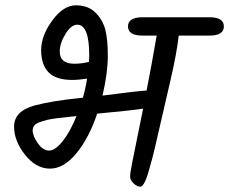

<svg xmlns="http://www.w3.org/2000/svg" viewBox="-20 -710 863 723"><path d="M517 -645H769Q823 -645 823 -610.5Q823 -576 769 -576H653Q646 -511 621 -403.5Q596 -296 582.5 -237Q569 -178 562 -148Q555 -118 544 -80Q525 -7 508 -7Q496 -7 483 -19.5Q470 -32 470 -45Q470 -58 477 -93.5Q484 -129 497 -192.5Q510 -256 519 -301Q484 -295 346 -282Q315 -190 267.5 -132.5Q220 -75 168 -75Q116 -75 74.5 -127Q33 -179 33 -233Q33 -292 111 -313Q175 -330 281 -341Q288 -342 292 -342Q301 -371 308 -414Q276 -409 251 -409Q191 -409 163 -437.5Q135 -466 135 -521Q135 -576 177 -633Q219 -690 265.5 -690Q312 -690 339.5 -662.5Q367 -635 376.5 -598.5Q386 -562 386 -499Q386 -436 366 -350Q502 -368 532 -369Q550 -460 570 -576H517Q462 -576 462 -610.5Q462 -645 517 -645ZM260 -470Q287 -470 315 -477Q316 -485 316 -502Q316 -617 271 -617Q248 -617 226.5 -582Q205 -547 205 -516Q205 -470 260 -470ZM268 -273Q179 -264 159.5 -259Q140 -254 127 -249Q103 -240 103 -219Q103 -198 122.5 -170.5Q142 -143 165 -143Q188 -143 216.5 -179Q245 -215 268 -273Z"/></svg>

Font: Kalam
Style: Regular
Weight: 400
Designer: Lipi Raval (Devanagari and Latin), Jonny Pinhorn (Latin)
Foundry: Indian Type Foundry
Version: Version 2.001;PS 1.0;hotconv 1.0.79;makeotf.lib2.5.61930; tt